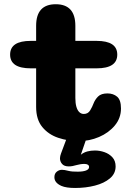

<svg xmlns="http://www.w3.org/2000/svg" viewBox="-20 -674 659 930"><path d="M129 -343Q29 -343 29 -409.5Q29 -476 129 -476H155V-549Q155 -653.5 250 -653.5Q345 -653.5 345 -549V-476H448Q548 -476 548 -409.5Q548 -343 448 -343H345V-199Q345 -174 350 -156.8Q355 -139.5 364.2 -130.8Q373.5 -122 386 -122Q406.5 -122 417 -139.8Q427.5 -157.5 432.5 -171.5Q440 -191.5 455 -206.5Q470 -221.5 500.5 -221.5Q528.5 -221.5 547.2 -205.8Q566 -190 566 -148.5Q566 -102 536.2 -66.2Q506.5 -30.5 459.8 -10.5Q413 9.5 362 9.5Q309.5 9.5 262 -6.5Q214.5 -22.5 184.8 -58.8Q155 -95 155 -156V-343ZM344 236.5Q322.5 236.5 305.8 234Q289 231.5 277.5 226.5Q243.5 211.5 243.5 184.5Q243.5 167 254.8 157.8Q266 148.5 280 148.5Q292.5 148.5 311 153.5Q321 156 332 156.8Q343 157.5 357 157.5Q382 157.5 396.8 151.8Q411.5 146 411.5 135Q411.5 127.5 405.5 123.8Q399.5 120 388.5 120Q379 120 369.5 121.5Q360 123 351 125.5Q341.5 128.5 332 130.2Q322.5 132 313 132Q291 132 280.8 120.2Q270.5 108.5 270.5 92.5Q270.5 87 272 81Q273.5 75 275.5 69.5L301.5 0Q308 -17 324 -30.8Q340 -44.5 361.5 -44.5Q378.5 -44.5 390 -37.2Q401.5 -30 401.5 -16Q401.5 -12.5 400.2 -8.2Q399 -4 397.5 0L371.5 75.5Q386 64 403.2 59.5Q420.5 55 440 55Q463 55 486 63Q509 71 524.5 88Q540 105 540 132Q540 167 512.2 190.2Q484.5 213.5 439.8 225Q395 236.5 344 236.5Z"/></svg>

Font: Sono Monospace ExtraBold
Style: Regular
Weight: 800
Version: Version 2.112